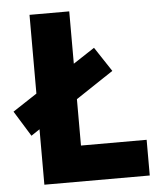

<svg xmlns="http://www.w3.org/2000/svg" viewBox="-56 -759 670 804"><g transform="rotate(-5 279.5 -357.0)"><path d="M98 0V-233L62 -209L-4 -316L98 -383V-714H265V-494L355 -553L423 -450L265 -345V-150H541V0Z"/></g></svg>

Font: Noto Sans Mono SemiCondensed Black
Style: Regular
Weight: 900
Width: 4
Designer: Monotype Design Team
Foundry: Monotype Imaging Inc.
Version: Version 2.014; ttfautohint (v1.8.4.7-5d5b)